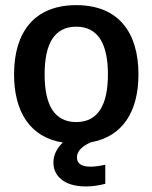

<svg xmlns="http://www.w3.org/2000/svg" viewBox="-20 -532 578 728"><path d="M305.8 175C333.3 175 359.2 170 379.2 165V92.5C361.7 96.7 340 100 322.5 100C285.8 100 271.7 85.8 271.7 64.2C271.7 40.8 293.3 20.8 325 7.5C445.8 -14.2 505 -110 505 -250C505 -410 428.3 -512.5 269.2 -512.5C110 -512.5 33.3 -410 33.3 -250C33.3 -108.3 94.2 -10.8 218.3 8.3C195 30.8 182.5 55.8 182.5 84.2C182.5 133.3 220.8 175 305.8 175ZM269.2 -69.2C185.8 -69.2 149.2 -134.2 149.2 -250C149.2 -365.8 185.8 -430.8 269.2 -430.8C351.7 -430.8 389.2 -365.8 389.2 -250C389.2 -134.2 351.7 -69.2 269.2 -69.2Z"/></svg>

Font: Familjen Grotesk Medium
Style: Regular
Weight: 500
Designer: Anders Wikstroem, Jonas Baeckman, Matilda Gysing, Kristian Moeller
Foundry: Familjen STHLM AB
Version: Version 2.000